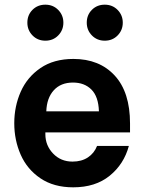

<svg xmlns="http://www.w3.org/2000/svg" viewBox="-20 -793 616 821"><path d="M41 -266Q41 -338 68.5 -400.5Q96 -463 153 -502Q210 -541 294 -541Q405 -541 470.5 -470Q536 -399 536 -265V-227H174V-219Q174 -171 207 -136.5Q240 -102 290 -102Q329 -102 356 -120Q383 -138 395 -169H531Q510 -91 449 -41.5Q388 8 293 8Q210 8 153 -30.5Q96 -69 68.5 -131.5Q41 -194 41 -266ZM178 -317H403Q401 -380 371 -410Q341 -440 292 -440Q240 -440 210 -407Q180 -374 178 -317ZM373 -751Q395 -773 428 -773Q461 -773 483 -750.5Q505 -728 505 -696Q505 -664 483 -641.5Q461 -619 428 -619Q395 -619 373 -641.5Q351 -664 351 -696Q351 -729 373 -751ZM119 -751Q141 -773 174 -773Q207 -773 229 -750.5Q251 -728 251 -696Q251 -664 229 -641.5Q207 -619 174 -619Q141 -619 119 -641.5Q97 -664 97 -696Q97 -729 119 -751Z"/></svg>

Font: Lopes Sans
Style: Bold
Weight: 700
Designer: Gabriel Lam, Diego Maldonado
Foundry: TypeRant, Foresti Design
Version: Version 4.000